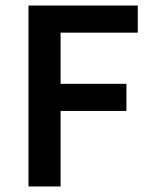

<svg xmlns="http://www.w3.org/2000/svg" viewBox="-20 -674 550 694"><path d="M83 0V-654H478V-556H199V-371H437V-273H199V0Z"/></svg>

Font: Source Sans Pro SemiBold
Style: Regular
Weight: 600
Designer: Paul D. Hunt
Foundry: Adobe Systems Incorporated
Version: Version 2.045;hotconv 1.0.109;makeotfexe 2.5.65596